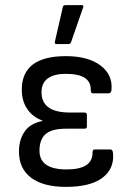

<svg xmlns="http://www.w3.org/2000/svg" viewBox="-20 -718 509 749"><path d="M237 11Q149 11 101.5 -24.5Q54 -60 54 -127Q54 -172 75.5 -204Q97 -236 145 -246V-248Q108 -261 86.5 -292.5Q65 -324 65 -368Q65 -499 237 -499Q323 -499 371.5 -463Q420 -427 415 -368Q414 -354 404 -354H342Q334 -354 334 -367Q336 -430 236 -430Q192 -430 167 -412.5Q142 -395 142 -358Q142 -279 253 -279H310Q319 -279 319 -269V-225Q319 -216 310 -216H238Q182 -216 158 -195Q134 -174 134 -130Q134 -57 240 -57Q341 -57 341 -122Q341 -135 349 -135H411Q420 -135 421 -119Q426 -59 379 -24Q332 11 237 11ZM201 -546Q192 -546 194 -555L225 -690Q226 -698 236 -698H298Q309 -698 304 -688L257 -553Q254 -546 247 -546Z"/></svg>

Font: Sofia Sans Semi Condensed
Style: Regular
Weight: 400
Designer: Botio Nikoltchev, Ani Petrova
Foundry: lettersoup
Version: Version 4.100; ttfautohint (v1.8.4.7-5d5b)